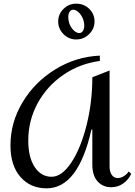

<svg xmlns="http://www.w3.org/2000/svg" viewBox="-20 -1015 735 1046"><path d="M524 -683Q413 -668 324 -606.5Q235 -545 184.5 -451.5Q134 -358 134 -249Q134 -158 169 -105Q204 -52 261 -52Q317 -52 368.5 -129.5Q420 -207 451.5 -332.5Q483 -458 483 -594L577 -631V-107Q577 -79 589 -62Q601 -45 622 -45Q638 -45 655 -55.5Q672 -66 681 -81L695 -68Q681 -37 652 -16Q623 5 586 5Q540 5 511.5 -27Q483 -59 483 -118V-309H478Q406 11 234 11Q145 11 91 -51.5Q37 -114 37 -223Q37 -348 103 -458Q169 -568 281 -637Q393 -706 524 -712ZM495 -898Q495 -858 465.5 -829Q436 -800 395 -800Q355 -800 326 -829Q297 -858 297 -898Q297 -938 326 -966.5Q355 -995 395 -995Q437 -995 466 -967Q495 -939 495 -898ZM352 -922Q352 -887 371.5 -861Q391 -835 412 -835Q425 -835 432 -847Q439 -859 439 -875Q439 -898 429.5 -918Q420 -938 406 -950Q392 -962 379 -962Q366 -962 359 -950.5Q352 -939 352 -922Z"/></svg>

Font: Amita
Style: Regular
Weight: 400
Designer: Eduardo Rodriguez Tunni, Modular Infotech, Brian J. Bonislawsky
Foundry: Eduardo Rodriguez Tunni, Modular Infotech, Brian J. Bonislawsky
Version: Version 1.004